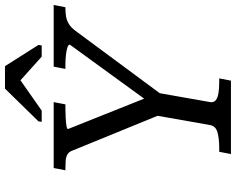

<svg xmlns="http://www.w3.org/2000/svg" viewBox="-108 -837 945 769"><g transform="rotate(-90 364.5 -452.5)"><path d="M132 0 141 -47H157Q194 -47 219 -54Q244 -61 248 -83L289 -315L295 -270L145 -637Q140 -650 129.5 -655.5Q119 -661 104.5 -662Q90 -663 73 -663H67L76 -710H340L331 -663H316Q298 -663 278.5 -662Q259 -661 246 -659Q233 -657 232 -653L365 -320L336 -323L570 -645Q571 -651 559 -655Q547 -659 528 -661Q509 -663 490 -663H473L482 -710H729L720 -663H715Q699 -663 683.5 -660.5Q668 -658 653.5 -649.5Q639 -641 625 -622L363 -268L381 -315L340 -83Q338 -69 347.5 -61Q357 -53 376 -50Q395 -47 419 -47H435L426 0ZM484 -905H394L263 -771L261 -758H306L433 -847H423L522 -758H567L569 -771Z"/></g></svg>

Font: Roboto Serif 20pt
Style: Italic
Weight: 400
Italic angle: -10°
Designer: Greg Gazdowicz
Foundry: Commercial Type
Version: Version 1.008